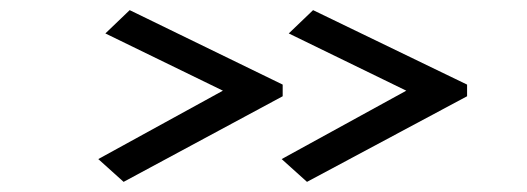

<svg xmlns="http://www.w3.org/2000/svg" viewBox="-20 -420 1040 379"><path d="M586 -61 536 -106 782 -241 550 -354 598 -400 902 -253V-230ZM224 -61 174 -106 420 -241 188 -354 236 -400 538 -253V-230Z"/></svg>

Font: Inconsolata UltraExpanded
Style: Regular
Weight: 400
Width: 9
Monospace: yes
Designer: Raph Levien, Cyreal, Brenton Simpson
Foundry: Raph Levien, Cyreal, Google
Version: Version 3.000; ttfautohint (v1.8.2.53-6de2)